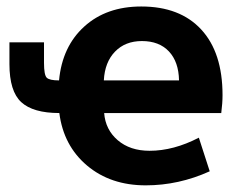

<svg xmlns="http://www.w3.org/2000/svg" viewBox="-20 -554 733 586"><path d="M160.2 -308.6Q169.9 -412.1 237.3 -473.1Q304.7 -534.2 411.1 -534.2Q529.3 -534.2 594.2 -463.9Q659.2 -393.6 659.2 -263.7Q659.2 -239.3 655.3 -209H297.9Q301.8 -158.2 339.4 -126Q377 -93.8 436.5 -93.8Q509.8 -93.8 586.9 -133.8L620.1 -31.2Q525.4 11.7 424.8 11.7Q317.4 11.7 245.6 -48.8Q173.8 -109.4 161.1 -209Q81.1 -209 44.9 -242.2Q8.8 -275.4 8.8 -358.4V-424.8H114.3V-362.3Q114.3 -325.2 122.6 -316.9Q130.9 -308.6 160.2 -308.6ZM526.4 -308.6Q525.4 -365.2 495.6 -397Q465.8 -428.7 413.1 -428.7Q362.3 -428.7 331.1 -396.5Q299.8 -364.3 296.9 -308.6Z"/></svg>

Font: Nasu
Style: Bold
Weight: 700
Designer: Ryoko NISHIZUKA (kana &amp; ideographs); Paul D. Hunt (Latin, Greek &amp; Cyrillic); Wenlong ZHANG (bopomofo); Sandoll C
Version: Version 2014.1215